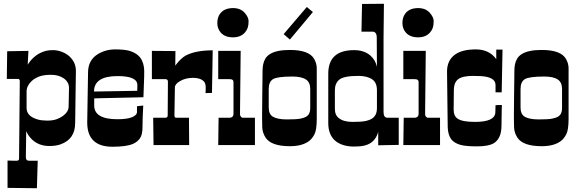

<svg xmlns="http://www.w3.org/2000/svg" viewBox="-20 -770 3069 1019"><path d="M85 -338.9Q85 -351.1 75.2 -351.1H16.1L18.1 -498L130.9 -500L127 -426.8Q164.1 -485.4 225.6 -500.5Q239.3 -503.9 262.2 -503.9Q285.2 -503.9 309.1 -494.6Q333 -485.4 349.6 -469.7Q382.8 -438.5 382.8 -394L378.9 -117.2Q378.9 -32.2 302.7 -4.4Q277.3 4.9 242.2 4.9Q182.1 4.9 145 -34.7Q128.4 -51.8 119.1 -74.2Q118.7 -38.1 118.2 -8.3L117.2 56.2V64.9Q117.2 83 133.8 83H180.2L175.8 229L20 227.1V82Q32.2 82.5 41.3 82.8Q50.3 83 58.6 83H68.8Q81.1 83 81.1 71.8ZM344.2 -204.1 346.2 -303.2Q346.2 -334 319.3 -353.5Q292 -373 251.2 -373Q210.4 -373 186.5 -363.3Q162.6 -353.5 147.9 -339.8Q121.1 -314 121.1 -284.2V-196.8Q121.1 -152.8 180.7 -135.7Q202.1 -129.9 230.5 -129.9Q258.8 -129.9 278.8 -136.7Q298.8 -143.6 313.5 -154.3Q344.2 -176.8 344.2 -204.1Z M442.9 -120.1 447.3 -384.8Q447.3 -450.2 498 -481.9Q539.6 -507.8 591.1 -507.8Q642.6 -507.8 668.2 -499.8Q693.8 -491.7 709.5 -479Q725.1 -466.3 732.7 -450.4Q740.2 -434.6 742.9 -419.2Q745.6 -403.8 745.4 -390.4Q745.1 -377 745.1 -361.3Q745.1 -345.7 741.2 -253.9Q741.2 -253.9 480 -248V-210Q480 -137.2 603 -137.2Q654.3 -137.2 680.7 -147.9Q707 -158.7 707 -175.8V-206.1L740.2 -210Q736.3 -137.7 736.3 -96.2Q736.3 -54.7 722.4 -35.4Q708.5 -16.1 685.5 -6.3Q650.4 8.8 577.1 8.8Q442.9 8.8 442.9 -120.1ZM708.5 -292.5 709 -318.8Q709 -366.2 604 -366.2Q479 -366.2 479 -284.2L708 -288.1Q708 -289.1 708.5 -292.5Z M871.1 -337.9Q871.1 -350.1 856 -350.1H786.1V-500L911.1 -499L910.2 -421.9Q941.4 -463.4 969.2 -477.1Q1022 -502.9 1108.9 -502.9Q1108.9 -501.5 1108.6 -491.2Q1108.4 -481 1108.2 -464.8Q1107.9 -448.7 1107.7 -428.5Q1107.4 -408.2 1106.7 -373.3Q1106 -338.4 1105 -276.9L1070.8 -275.9Q1070.8 -281.2 1071.3 -286.6L1071.8 -304.2Q1071.8 -326.7 1063 -336.9Q1044.4 -356.9 1004.9 -356.9Q963.9 -356.9 934.1 -338.9Q908.2 -323.2 908.2 -306.2L905.8 -158.2Q905.8 -145 915 -145H982.9L983.9 0H794.9L793 -145H857.9Q870.1 -145 870.1 -158.2V-174.3L871.1 -322.8Z M1196.3 -145Q1219.2 -145 1219.2 -167V-333Q1219.2 -342.8 1213.9 -346.4Q1208.5 -350.1 1194.3 -350.1H1138.2V-500H1257.3Q1253.9 -194.3 1253.9 -180.7V-162.1Q1253.9 -156.7 1258.3 -150.9Q1262.7 -145 1270 -145H1333V0H1138.2L1140.1 -145ZM1133.3 -648.4Q1133.3 -660.6 1136.7 -674.1Q1140.1 -687.5 1149.4 -699.2Q1171.4 -727.1 1217.3 -727.1Q1256.8 -727.1 1279.3 -701.2Q1299.3 -678.2 1299.3 -657.7Q1299.3 -637.2 1294.9 -623.5Q1290.5 -609.9 1280.8 -598.6Q1258.3 -571.8 1216.3 -571.8Q1174.3 -571.8 1151.9 -596.7Q1133.3 -617.7 1133.3 -648.4Z M1371.1 -168.9 1372.1 -277.3Q1372.6 -318.8 1373 -349.4Q1373.5 -379.9 1373.5 -396.7Q1373.5 -413.6 1377 -429.4Q1380.4 -445.3 1388.4 -459Q1396.5 -472.7 1412.6 -482.9Q1447.3 -504.9 1518.6 -504.9Q1620.6 -504.9 1647.5 -457Q1661.1 -432.6 1661.1 -407.7V-140.1Q1661.1 -81.1 1649.2 -57.9Q1637.2 -34.7 1621.6 -22.5Q1585.4 5.9 1518.6 5.9Q1418 5.9 1388.7 -41Q1372.6 -66.9 1371.8 -94.7Q1371.1 -122.6 1371.1 -137.7ZM1406.2 -297.9V-199.2Q1406.2 -163.6 1428.7 -150.4Q1453.1 -136.2 1502.4 -136.2Q1551.8 -136.2 1572.8 -140.1Q1593.8 -144 1606 -151.4Q1626.5 -164.1 1626.5 -194.8V-297.9Q1626.5 -332.5 1604.5 -347.7Q1580.6 -363.8 1532.2 -363.8Q1451.7 -363.8 1429 -349.9Q1406.2 -335.9 1406.2 -297.9ZM1640.6 -706.1 1518.6 -560.1 1485.4 -588.9 1608.4 -732.9Z M2015.6 -175.8Q2015.6 -145 2036.6 -145H2096.2V-1L1987.3 1V-69.8Q1970.7 -10.3 1913.1 2.9Q1892.1 7.8 1858.6 7.8Q1825.2 7.8 1798.6 -1.2Q1772 -10.3 1754.9 -26.9Q1722.2 -58.6 1722.2 -117.2V-378.9Q1722.2 -503.9 1859.4 -503.9Q1912.6 -503.9 1945.8 -475.1Q1972.2 -452.1 1980.5 -416L1979.5 -573.2Q1978.5 -602.1 1956.1 -602.1H1898.4L1901.4 -749L2017.6 -750L2015.6 -571.8ZM1757.3 -291V-191.9Q1757.3 -159.2 1778.3 -143.1Q1803.7 -123 1851.3 -123Q1898.9 -123 1921.1 -127.9Q1943.4 -132.8 1956.5 -142.1Q1980.5 -158.7 1980.5 -195.8V-291Q1980.5 -330.6 1957 -347.7Q1930.2 -367.2 1881.8 -367.2Q1805.2 -367.2 1781.2 -347.7Q1757.3 -328.1 1757.3 -291Z M2178.7 -145Q2201.7 -145 2201.7 -167V-333Q2201.7 -342.8 2196.3 -346.4Q2190.9 -350.1 2176.8 -350.1H2120.6V-500H2239.7Q2236.3 -194.3 2236.3 -180.7V-162.1Q2236.3 -156.7 2240.7 -150.9Q2245.1 -145 2252.4 -145H2315.4V0H2120.6L2122.6 -145ZM2115.7 -648.4Q2115.7 -660.6 2119.1 -674.1Q2122.6 -687.5 2131.8 -699.2Q2153.8 -727.1 2199.7 -727.1Q2239.3 -727.1 2261.7 -701.2Q2281.7 -678.2 2281.7 -657.7Q2281.7 -637.2 2277.3 -623.5Q2272.9 -609.9 2263.2 -598.6Q2240.7 -571.8 2198.7 -571.8Q2156.7 -571.8 2134.3 -596.7Q2115.7 -617.7 2115.7 -648.4Z M2356 -105 2352.5 -390.1Q2352.5 -449.7 2395 -480.5Q2433.6 -507.8 2505.1 -507.8Q2576.7 -507.8 2613.8 -456.1V-506.8H2647L2642.6 -279.8H2609.9V-318.8Q2609.9 -362.3 2528.8 -366.2Q2509.3 -367.2 2488 -367.2Q2466.8 -367.2 2446.5 -363.5Q2426.3 -359.9 2413.6 -351.1Q2388.7 -334 2388.7 -290L2388.2 -244.1L2387.7 -188Q2387.7 -153.3 2409.7 -139.6Q2434.6 -123 2501 -123Q2606 -123 2608.9 -172.9L2609.9 -211.9L2643.6 -212.9Q2643.1 -194.8 2642.6 -177.7Q2641.6 -144.5 2641.6 -105.7Q2641.6 -66.9 2630.4 -43.7Q2619.1 -20.5 2599.6 -9.3Q2571.8 6.8 2511.7 6.8Q2451.7 6.8 2424.3 -1Q2397 -8.8 2381.8 -23.4Q2356 -47.9 2356 -105Z M2707.5 -168.9 2708.5 -277.3Q2709 -318.8 2709.5 -349.4Q2710 -379.9 2710 -396.7Q2710 -413.6 2713.4 -429.4Q2716.8 -445.3 2724.9 -459Q2732.9 -472.7 2749 -482.9Q2783.7 -504.9 2855 -504.9Q2957 -504.9 2983.9 -457Q2997.6 -432.6 2997.6 -407.7V-140.1Q2997.6 -81.1 2985.6 -57.9Q2973.6 -34.7 2958 -22.5Q2921.9 5.9 2855 5.9Q2754.4 5.9 2725.1 -41Q2709 -66.9 2708.3 -94.7Q2707.5 -122.6 2707.5 -137.7ZM2742.7 -297.9V-199.2Q2742.7 -163.6 2765.1 -150.4Q2789.6 -136.2 2838.9 -136.2Q2888.2 -136.2 2909.2 -140.1Q2930.2 -144 2942.4 -151.4Q2962.9 -164.1 2962.9 -194.8V-297.9Q2962.9 -332.5 2940.9 -347.7Q2917 -363.8 2868.7 -363.8Q2788.1 -363.8 2765.4 -349.9Q2742.7 -335.9 2742.7 -297.9Z"/></svg>

Font: Smokum
Style: Regular
Weight: 400
Designer: Astigmatic (AOETI)
Foundry: Astigmatic (AOETI)
Version: Version 1.001